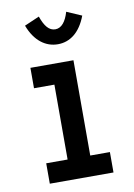

<svg xmlns="http://www.w3.org/2000/svg" viewBox="-78 -710 530 760"><g transform="rotate(-10 187.5 -329.5)"><path d="M242 -659C231 -621 213 -598 188 -598C163 -598 146 -619 132 -659L72 -633C96 -569 139 -538 188 -538C237 -538 278 -569 302 -633ZM60 0H316V-82H237V-465H64V-383H146V-82H60Z"/></g></svg>

Font: Inconsolata Condensed
Style: Bold
Weight: 700
Width: 3
Monospace: yes
Designer: Raph Levien, Cyreal, Brenton Simpson
Foundry: Raph Levien, Cyreal, Google
Version: Version 3.100